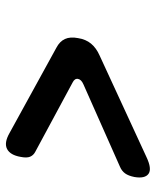

<svg xmlns="http://www.w3.org/2000/svg" viewBox="40 -650 520 640"><g transform="rotate(-90 300.0 -330.0)"><path d="M435 -258Q460 -269 474.5 -286.5Q489 -304 493 -330Q498 -356 490 -373.5Q482 -391 461 -402L177 -558Q144 -577 123.5 -566.5Q103 -556 97 -521Q93 -501 97.5 -490Q102 -479 113 -473L345 -348Q359 -341 357 -330Q355 -319 339 -312L64 -190Q50 -184 42 -173Q34 -162 30 -142Q24 -107 40.5 -95Q57 -83 97 -102Z"/></g></svg>

Font: Maple Mono
Style: Italic
Weight: 400
Italic angle: -10°
Monospace: yes
Designer: subframe7536
Version: Version 7.300